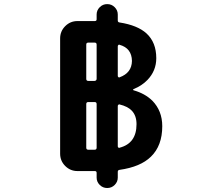

<svg xmlns="http://www.w3.org/2000/svg" viewBox="-20 -858 1040 940"><path d="M453.1 11.7V-11.7Q453.1 -20.5 444.3 -20.5H359.4Q324.2 -20.5 299.3 -45.4Q274.4 -70.3 274.4 -105.5V-669.9Q274.4 -705.1 299.3 -730Q324.2 -754.9 359.4 -754.9H444.3Q453.1 -754.9 453.1 -763.7V-787.1Q453.1 -807.6 468.3 -822.8Q483.4 -837.9 504.9 -837.9Q526.4 -837.9 541.5 -822.8Q556.6 -807.6 556.6 -787.1V-757.8Q556.6 -749 565.4 -748Q653.3 -734.4 697.3 -694.3Q745.1 -650.4 745.1 -573.2Q745.1 -511.7 702.1 -466.8Q673.8 -437.5 633.8 -421.9Q631.8 -420.9 631.8 -418.9Q631.8 -417 633.8 -416Q689.5 -400.4 725.6 -365.2Q774.4 -315.4 774.4 -240.2Q774.4 -144.5 718.8 -90.8Q668 -41 565.4 -26.4Q556.6 -25.4 556.6 -16.6V11.7Q556.6 32.2 541.5 47.4Q526.4 62.5 504.9 62.5Q483.4 62.5 468.3 47.4Q453.1 32.2 453.1 11.7ZM443.4 -125Q453.1 -125 453.1 -134.8V-348.6Q453.1 -358.4 443.4 -358.4H412.1Q402.3 -358.4 402.3 -348.6V-134.8Q402.3 -125 412.1 -125ZM556.6 -141.6Q556.6 -137.7 559.6 -135.7Q561.5 -133.8 563.5 -133.8Q564.5 -133.8 565.4 -134.8Q648.4 -156.2 648.4 -250Q648.4 -292 625 -316.4Q605.5 -336.9 565.4 -346.7Q562.5 -347.7 559.6 -345.2Q556.6 -342.8 556.6 -338.9ZM431.6 -461.9Q436.5 -461.9 443.4 -461.9Q453.1 -462.9 453.1 -472.7V-639.6Q453.1 -649.4 443.4 -649.4H412.1Q402.3 -649.4 402.3 -639.6V-471.7Q402.3 -461.9 412.1 -461.9ZM556.6 -486.3Q556.6 -482.4 559.6 -480.5Q561.5 -478.5 563.5 -478.5Q564.5 -478.5 565.4 -479.5Q625 -501 626 -559.6Q625 -622.1 565.4 -638.7Q564.5 -639.6 563.5 -639.6Q561.5 -639.6 559.6 -637.7Q556.6 -634.8 556.6 -631.8Z"/></svg>

Font: Rounded-X Mgen+ 2m medium
Style: Regular
Weight: 500
Designer: [Source Han Sans]
Ryoko NISHIZUKA  (kana & ideographs); Paul D. Hunt (Latin, Greek & Cyrillic); Wenlong ZHANG  (bopomofo
Version: Version 1.059.20150602